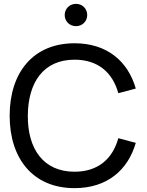

<svg xmlns="http://www.w3.org/2000/svg" viewBox="-20 -959 763 994"><path d="M373.5 -823.5C406.5 -823.5 431.5 -849 431.5 -881C431.5 -914 406.5 -939 373.5 -939C340 -939 315 -914 315 -881C315 -849 340 -823.5 373.5 -823.5ZM366 15C532.5 15 642 -76.5 683 -219.5L592.5 -243.5C563 -136.5 487.5 -70 366 -70C205 -70 123 -187.5 124 -360C125 -532.5 205 -650 366 -650C487.5 -650 563 -583.5 592.5 -476.5L683 -500.5C642 -643.5 532.5 -735 366 -735C150.5 -735 30 -582 30 -360C30 -138 150.5 15 366 15Z"/></svg>

Font: Hauora Medium
Style: Regular
Weight: 500
Designer: Wayne Shih
Foundry: WCYS
Version: Version 1.001;hotconv 1.0.109;makeotfexe 2.5.65596